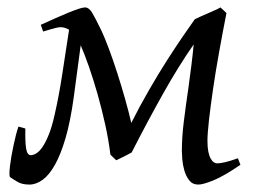

<svg xmlns="http://www.w3.org/2000/svg" viewBox="-20 -477 682 517"><path d="M48.3 -130.9Q47.4 -95.7 50.3 -77.4Q53.2 -59.1 63 -59.1Q69.3 -59.1 77.6 -64Q85.9 -68.8 94.5 -81.3Q103 -93.8 111.6 -115Q120.1 -136.2 127.4 -169.4Q138.7 -218.8 147.5 -276.1Q156.2 -333.5 166 -397Q159.2 -400.9 153.6 -402.3Q147.9 -403.8 144 -403.8Q139.2 -403.8 131.3 -402.1Q123.5 -400.4 115.7 -397.9Q106.9 -395.5 96.2 -392.1L89.8 -410.2Q110.4 -419.4 129.4 -428Q148.4 -436.5 164.1 -442.9Q179.7 -449.2 191.4 -453.1Q203.1 -457 209 -457Q219.7 -457 228.5 -442.1Q237.3 -427.2 252.9 -395Q261.7 -376.5 273.2 -345.7Q284.7 -314.9 295.9 -280Q307.1 -245.1 317.1 -209.7Q327.1 -174.3 333.5 -146Q356.9 -192.4 381.6 -235.1Q406.2 -277.8 429.4 -314Q452.6 -350.1 471.9 -378.4Q491.2 -406.7 503.9 -424.3V-424.8Q510.3 -428.2 519.8 -432.4Q529.3 -436.5 539.3 -440.9Q549.3 -445.3 558.6 -449.5Q567.9 -453.6 573.7 -457L589.8 -441.9Q579.6 -390.1 570.1 -337.2Q560.5 -284.2 553.7 -237.3Q546.9 -190.4 542.7 -153.6Q538.6 -116.7 538.6 -97.7Q538.6 -80.1 541 -68.4Q543.5 -56.6 547.4 -49.8Q551.3 -43 555.9 -40Q560.5 -37.1 564.5 -37.1Q572.8 -37.1 586.4 -40.3Q600.1 -43.5 620.6 -50.8L627.4 -33.2Q581.5 -2 554 9Q526.4 20 514.2 20Q498.5 20 489.7 8.8Q481 -2.4 476.6 -17.3Q472.2 -32.2 470.9 -47.4Q469.7 -62.5 469.7 -69.8Q469.7 -107.9 474.9 -149.2Q480 -190.4 487.3 -240.2Q491.2 -268.6 495.1 -299.1Q499 -329.6 501.5 -357.4Q460.4 -298.3 419.7 -225.8Q378.9 -153.3 334.5 -66.4Q326.2 -62 314.5 -55.9Q302.7 -49.8 293 -45.4L277.3 -60.5Q272.5 -100.1 263.2 -142.1Q253.9 -184.1 242.7 -223.6Q231.4 -263.2 219.5 -297.4Q207.5 -331.5 197.3 -355L178.2 -212.4Q169.4 -149.4 156.5 -105.2Q143.6 -61 127.9 -33.2Q112.3 -5.4 94.7 7.3Q77.1 20 59.1 20Q39.6 20 27.6 12.9Q15.6 5.9 7.3 0Q5.4 -1.5 5.4 -9.5Q5.4 -17.6 6.8 -29.5Q8.3 -41.5 10.7 -56.2Q13.2 -70.8 16.4 -85.4Q19.5 -100.1 22.9 -113.5Q26.4 -127 29.8 -136.2Z"/></svg>

Font: Gentium Plus CyrE
Style: Italic
Weight: 400
Italic angle: -8°
Designer: J. Victor Gaultney, Annie Olsen, Iska Routamaa, Becca Hirsbrunner
Foundry: SIL International
Version: Version 5.000